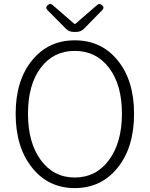

<svg xmlns="http://www.w3.org/2000/svg" viewBox="-20 -948 766 981"><path d="M362 13Q228 13 145 -90Q60 -195 60 -367Q60 -538 145 -641Q228 -742 362 -742Q497 -742 580 -641Q665 -538 665 -367Q665 -194 580 -90Q497 13 362 13ZM362 -41Q471 -41 537 -130.5Q603 -220 603 -367.5Q603 -515 537 -601.5Q471 -688 362 -688Q253 -688 188 -601.5Q123 -515 123 -367Q123 -219 188.5 -130Q254 -41 362 -41ZM356 -785Q333 -785 317 -801L222 -897Q210 -910 224 -922Q237 -933 248 -923L360 -826H365L477 -923Q488 -933 501 -922Q515 -910 503 -897L454 -847L409 -801Q393 -785 370 -785Z"/></svg>

Font: GenSenRounded TW L
Style: Regular
Weight: 300
Version: Version 1.501;PS 1;hotconv 16.6.51;makeotf.lib2.5.65220